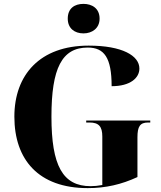

<svg xmlns="http://www.w3.org/2000/svg" viewBox="-20 -959 831 989"><path d="M410 -787C454 -787 493 -813 493 -863C493 -916 454 -939 410 -939C364 -939 329 -916 329 -863C329 -813 364 -787 410 -787ZM432 10C525 10 606 -9 688 -47V-252C688 -307 701 -328 743 -328H754V-338H424V-328H441C489 -328 507 -307 507 -256V-6C486 -2 466 0 447 0C303 0 245 -106 245 -358C245 -608 299 -714 432 -714C517 -714 555 -662 555 -515C652 -515 698 -558 698 -606C698 -672 610 -724 437 -724C186 -724 54 -574 54 -358C54 -137 178 10 432 10Z"/></svg>

Font: Noto Serif Display ExtraBold
Style: Regular
Weight: 800
Designer: Monotype Design Team
Foundry: Monotype Imaging Inc.
Version: Version 2.009